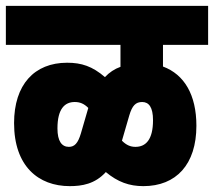

<svg xmlns="http://www.w3.org/2000/svg" viewBox="-20 -642 730 655"><path d="M0 -489H391V-414C371 -407 353 -395 338 -379C295 -416 258 -428 209 -428C97 -428 28 -353 28 -222C28 -75 111 -7 218 -7C259 -7 304 -14 341 -55C382 -21 421 -7 469 -7C581 -7 650 -81 650 -213C650 -318 609 -388 536 -415V-489H690V-622H0ZM396 -162 421 -248C431 -282 443 -294 465 -294C488 -294 502 -276 502 -232C502 -165 477 -141 442 -141C425 -141 411 -147 396 -162ZM176 -204C176 -271 201 -294 235 -294C253 -294 267 -288 281 -274V-273L256 -187C246 -153 234 -141 215 -141C191 -141 176 -160 176 -204Z"/></svg>

Font: Noto Sans Devanagari ExtraCondensed Black
Style: Regular
Weight: 900
Width: 2
Designer: Jelle Bosma - Monotype Design Team
Foundry: Monotype Imaging Inc.
Version: Version 2.004